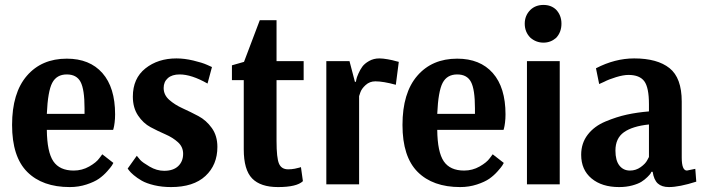

<svg xmlns="http://www.w3.org/2000/svg" viewBox="-20 -748 2864 779"><path d="M263 11Q152 11 90.5 -50.5Q29 -112 29 -241Q29 -371 89 -440.5Q149 -510 251 -510Q344 -510 395.5 -451.5Q447 -393 447 -284Q447 -266 445 -250.5Q443 -235 441 -228L439 -221H170Q171 -131 196.5 -93.5Q222 -56 279 -56Q313 -56 342 -72.5Q371 -89 383 -106L395 -122L440 -87Q438 -83 434 -76.5Q430 -70 415 -53Q400 -36 381.5 -23Q363 -10 331 0.5Q299 11 263 11ZM170 -286H323V-309Q323 -385 307 -415.5Q291 -446 251 -446Q210 -446 192 -412Q174 -378 170 -286Z M674 11Q637 11 605.5 3.5Q574 -4 555 -15Q536 -26 522.5 -37.5Q509 -49 504 -56L498 -64L535 -116Q540 -109 549 -99Q558 -89 587 -72Q616 -55 646 -55Q683 -55 703 -74Q723 -93 723 -124Q723 -152 702 -171Q681 -190 651 -203Q621 -216 591 -232Q561 -248 540 -279.5Q519 -311 519 -356Q519 -430 570 -470.5Q621 -511 696 -511Q728 -511 764 -502.5Q800 -494 820 -485L840 -476L822 -409Q757 -446 709 -446Q678 -446 661 -431Q644 -416 644 -391Q644 -363 666.5 -343Q689 -323 721 -308.5Q753 -294 785 -277Q817 -260 839.5 -228.5Q862 -197 862 -152Q862 -79 813.5 -34Q765 11 674 11Z M1108 11Q1037 11 1003 -24Q969 -59 969 -142V-423H921V-483L970 -497L1034 -666H1102V-500H1212V-423H1102V-176Q1102 -107 1112 -84Q1122 -61 1149 -61Q1163 -61 1176 -63.5Q1189 -66 1195 -68L1201 -70L1209 -13Q1184 11 1108 11Z M1304 0V-500H1398L1420 -416H1424Q1425 -420 1426 -426.5Q1427 -433 1434 -449Q1441 -465 1450 -477.5Q1459 -490 1477.5 -500.5Q1496 -511 1519 -511Q1533 -511 1553 -507.5Q1573 -504 1586 -500L1598 -497L1586 -404Q1535 -418 1503 -418Q1480 -418 1463.5 -403Q1447 -388 1442 -373L1437 -358V0Z M1847 11Q1736 11 1674.5 -50.5Q1613 -112 1613 -241Q1613 -371 1673 -440.5Q1733 -510 1835 -510Q1928 -510 1979.5 -451.5Q2031 -393 2031 -284Q2031 -266 2029 -250.5Q2027 -235 2025 -228L2023 -221H1754Q1755 -131 1780.5 -93.5Q1806 -56 1863 -56Q1897 -56 1926 -72.5Q1955 -89 1967 -106L1979 -122L2024 -87Q2022 -83 2018 -76.5Q2014 -70 1999 -53Q1984 -36 1965.5 -23Q1947 -10 1915 0.5Q1883 11 1847 11ZM1754 -286H1907V-309Q1907 -385 1891 -415.5Q1875 -446 1835 -446Q1794 -446 1776 -412Q1758 -378 1754 -286Z M2185 -575Q2155 -575 2132 -595Q2109 -618 2109 -652Q2109 -685 2132 -708Q2153 -728 2185 -728Q2216 -728 2236 -709Q2258 -686 2258 -652Q2258 -617 2236 -594Q2214 -575 2185 -575ZM2118 0V-500H2251V0Z M2492 11Q2422 11 2380 -24Q2338 -59 2338 -120Q2338 -167 2364.5 -201.5Q2391 -236 2436.5 -255Q2482 -274 2523.5 -283Q2565 -292 2613 -296V-325Q2613 -393 2594 -418.5Q2575 -444 2530 -444Q2509 -444 2479.5 -435Q2450 -426 2431 -416L2411 -407L2398 -471Q2475 -511 2553 -511Q2647 -511 2696.5 -471.5Q2746 -432 2746 -336V-109Q2746 -56 2767 -56L2801 -63L2805 -11Q2736 11 2694 11Q2665 11 2649 -3.5Q2633 -18 2628 -51H2623Q2622 -48 2619.5 -44Q2617 -40 2606.5 -29.5Q2596 -19 2582.5 -10.5Q2569 -2 2545 4.5Q2521 11 2492 11ZM2536 -56Q2560 -56 2579.5 -70Q2599 -84 2606 -98L2613 -111V-243Q2546 -236 2511.5 -211.5Q2477 -187 2477 -137Q2477 -97 2493 -76.5Q2509 -56 2536 -56Z"/></svg>

Font: Arsenal
Style: Bold
Weight: 700
Designer: Andrij Shevchenko
Foundry: Stairsfor
Version: Version 2.001;PS 002.001;hotconv 1.0.88;makeotf.lib2.5.64775